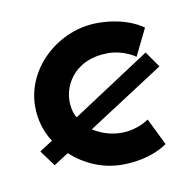

<svg xmlns="http://www.w3.org/2000/svg" viewBox="-44 -310 366 359"><g transform="rotate(-10 138.5 -130.5)"><path d="M171 -55C149 -55 131 -62 117 -71L262 -165L241 -195L93 -98C87 -108 85 -120 85 -130C85 -164 111 -206 171 -206C202 -206 223 -190 223 -190L248 -241C248 -241 219 -265 162 -265C88 -265 20 -205 20 -131C20 -107 27 -82 40 -63L15 -47L37 -17L65 -35C91 -11 125 4 162 4C218 4 248 -20 248 -20L223 -71C223 -71 202 -55 171 -55Z"/></g></svg>

Font: Hussar Tani
Style: Dwa
Weight: 700
Foundry: Cannot Into Space Fonts
Version: Version 0.92